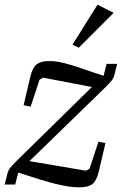

<svg xmlns="http://www.w3.org/2000/svg" viewBox="-40 -789 521 821"><path d="M299 12Q277 12 253 8.5Q229 5 198.5 -2.5Q168 -10 129 -22Q90 -34 38 -51L25 0H-20L-11 -36Q-6 -59 2.5 -70Q11 -81 28 -98L353 -417L144 -457L129 -448L91 -333L61 -339L90 -462Q99 -500 117 -514Q135 -528 173 -528Q192 -528 213 -524Q234 -520 261 -512Q288 -504 322 -492Q356 -480 403 -465L416 -516H461L452 -480Q447 -457 438.5 -446Q430 -435 413 -418L86 -100L328 -59L343 -68L381 -183L411 -177L382 -54Q373 -16 355 -2Q337 12 299 12ZM270 -598 377 -769 446 -734 297 -585Z"/></svg>

Font: IBM Plex Serif
Style: Italic
Weight: 400
Italic angle: -14°
Designer: Mike Abbink, Paul van der Laan, Pieter van Rosmalen
Foundry: Bold Monday
Version: Version 3.001